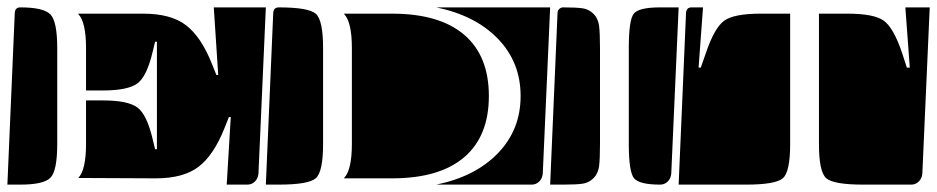

<svg xmlns="http://www.w3.org/2000/svg" viewBox="-20 -510 2538 520"><path d="M192 -28Q213 -50 213 -120V-238H259Q326 -238 352 -219Q378 -200 394 -131L400 -106H405V-397H400L394 -372Q378 -303 352 -284Q326 -265 259 -265H213V-380Q213 -450 192 -472V-473H368Q443 -473 484 -441.5Q525 -410 554 -337L566 -307H571L559 -490H700L680 -40Q679 -27 670.5 -18.5Q662 -10 650 -10H594L605 -193H600L588 -163Q559 -90 518 -58.5Q477 -27 402 -27ZM0 -10 20 -475Q21 -490 35 -490Q97 -490 116 -471.5Q135 -453 135 -380V-120Q135 -47 116.5 -28.5Q98 -10 35 -10Z M700 -10 720 -475Q721 -490 735 -490Q816 -490 835.5 -472.5Q855 -455 855 -380V-120Q855 -45 835.5 -27.5Q816 -10 735 -10ZM1162 -10Q1268 -32 1329 -95.5Q1390 -159 1390 -250Q1390 -341 1329 -404.5Q1268 -468 1162 -490H1470L1450 -40Q1449 -27 1440.5 -18.5Q1432 -10 1420 -10ZM912 -27V-28Q933 -50 933 -120V-380Q933 -450 912 -472V-473H1042Q1170 -473 1237 -416Q1304 -359 1304 -250Q1304 -141 1237 -84Q1170 -27 1042 -27Z M1683 -120V-380Q1683 -456 1696.5 -473Q1710 -490 1768 -490H1818L1798 -40Q1797 -27 1788.5 -18.5Q1780 -10 1768 -10Q1711 -10 1697 -27.5Q1683 -45 1683 -120ZM1470 -10 1490 -475Q1490 -481 1494.5 -485.5Q1499 -490 1505 -490Q1541 -490 1558 -487.5Q1575 -485 1587.5 -472.5Q1600 -460 1602.5 -440Q1605 -420 1605 -380V-120Q1605 -80 1602.5 -60Q1600 -40 1587.5 -27.5Q1575 -15 1558 -12.5Q1541 -10 1505 -10Z M1818 -10 1838 -475Q1839 -490 1853 -490H1884L1872 -327H1878L1892 -367Q1915 -435 1941.5 -454Q1968 -473 2040 -473H2120V-120Q2120 -45 2100.5 -27.5Q2081 -10 2000 -10ZM2198 -120V-473H2275Q2347 -473 2373.5 -454Q2400 -435 2423 -367L2436 -327H2444L2432 -490H2498L2478 -40Q2477 -27 2468.5 -18.5Q2460 -10 2448 -10H2318Q2237 -10 2217.5 -27.5Q2198 -45 2198 -120Z"/></svg>

Font: PrimecolorCV1
Style: Medium
Weight: 500
Designer: gluk
Foundry: gluk
Version: Version 0.672